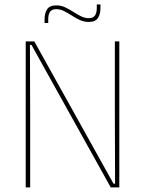

<svg xmlns="http://www.w3.org/2000/svg" viewBox="-20 -820 634 840"><path d="M92.5 -639H130L476.5 -16.5H483.5L482.5 -305.5V-639H502V0H464.5L118 -623H111L112 -313V0H92.5ZM368 -724Q347.5 -724 329.2 -732.5Q311 -741 294 -752Q277 -763 260.2 -771.5Q243.5 -780 226 -780Q207 -780 199 -768.5Q191 -757 191 -735V-719.5H175V-735.5Q175 -762 186 -779.2Q197 -796.5 226.5 -796.5Q247 -796.5 265 -788Q283 -779.5 300 -768.5Q317 -757.5 334 -749Q351 -740.5 368.5 -740.5Q387.5 -740.5 395.5 -752.2Q403.5 -764 403.5 -785.5V-800.5H419.5V-784.5Q419.5 -758.5 408.5 -741.2Q397.5 -724 368 -724Z"/></svg>

Font: Anek Devanagari Thin
Style: Regular
Weight: 250
Designer: Kailash Malviya (Devanagari) & Yesha Goshar (Latin)
Foundry: Ek Type
Version: Version 1.003